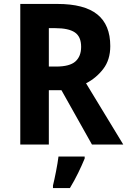

<svg xmlns="http://www.w3.org/2000/svg" viewBox="-20 -827 647 975"><path d="M271 -807Q408 -807 474 -754Q540 -701 540 -593Q540 -523 504 -476.5Q468 -430 417 -404L606 -93H447L292 -369H228V-93H83V-807ZM261 -684H228V-489H265Q334 -489 363 -515Q392 -541 392 -589Q392 -641 360 -662.5Q328 -684 261 -684ZM410 -22Q396 12 377 51Q358 90 335 128H249V115Q256 87 264.5 43.5Q273 0 277 -32H410Z"/></svg>

Font: Noto Sans Telugu UI SemiCondensed
Style: Bold
Weight: 700
Width: 4
Designer: Jelle Bosma - Monotype Design Team
Foundry: Monotype Imaging Inc.
Version: Version 2.005; ttfautohint (v1.8.4.7-5d5b)